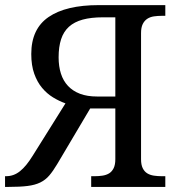

<svg xmlns="http://www.w3.org/2000/svg" viewBox="-31 -734 707 754"><path d="M421.9 -666H373Q326.7 -666 293.7 -657Q260.7 -647.9 239.7 -628.9Q218.8 -609.9 209 -580.1Q199.2 -550.3 199.2 -508.8Q199.2 -473.1 208.3 -444.8Q217.3 -416.5 236.1 -396.5Q254.9 -376.5 283.2 -365.7Q311.5 -355 350.1 -355H421.9ZM323.2 -308.1 193.8 -89.8Q177.2 -62 162.4 -44.7Q147.5 -27.3 127 -17.3Q106.4 -7.3 77.1 -3.7Q47.9 0 2.9 0H-11.2V-42H-7.8Q7.8 -42 21.5 -46.9Q35.2 -51.8 47.6 -61.8Q60.1 -71.8 72.3 -86.7Q84.5 -101.6 97.2 -122.1L226.1 -328.1Q201.2 -336.9 177.2 -351.6Q153.3 -366.2 134.3 -388.9Q115.2 -411.6 103.5 -444.3Q91.8 -477.1 91.8 -522Q91.8 -620.6 159.9 -667.2Q228 -713.9 356.9 -713.9H618.2V-671.9H605Q588.4 -671.9 573.5 -669.7Q558.6 -667.5 547.4 -660.2Q536.1 -652.8 529.5 -639.4Q522.9 -626 522.9 -604V-108.9Q522.9 -86.9 529.5 -73.5Q536.1 -60.1 547.4 -53.2Q558.6 -46.4 573.5 -44.2Q588.4 -42 605 -42H618.2V0H327.1V-42H339.8Q356.4 -42 371.3 -44.2Q386.2 -46.4 397.5 -53.2Q408.7 -60.1 415.3 -73.5Q421.9 -86.9 421.9 -108.9V-308.1Z"/></svg>

Font: Droid-TTFautohint Serif
Style: Regular
Weight: 400
Foundry: Ascender Corporation
Version: Version 1.00; ttfautohint (v1.00rc1.4-1a1c-dirty) -l 8 -r 50